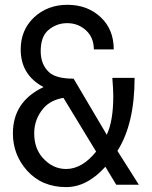

<svg xmlns="http://www.w3.org/2000/svg" viewBox="-20 -762 626 792"><path d="M552.7 0H459.5L414.6 -74.2Q338.9 9.8 252.9 9.8Q152.8 9.8 91.3 -58.6Q33.2 -124 33.2 -211.9Q33.2 -343.3 159.7 -402.8Q65.4 -452.6 65.4 -558.1Q65.4 -637.7 119.6 -689.5Q175.3 -742.2 258.3 -742.2Q341.8 -742.2 397 -689.5Q449.2 -639.2 449.2 -558.1H367.2Q366.7 -606.9 335.9 -635.7Q303.2 -666.5 257.3 -666.5Q212.4 -666.5 178.7 -637.2Q147.9 -610.4 147.9 -550.8Q147.9 -495.6 182.6 -463.9Q211.4 -437.5 283.7 -437.5L420.4 -206.1Q447.3 -263.2 447.3 -365.7Q447.3 -390.6 443.4 -440.9H535.2Q535.2 -251 464.4 -139.6ZM241.7 -358.4Q188.5 -349.1 160.2 -316.4Q121.1 -271.5 121.1 -211.9Q121.1 -152.3 153.8 -113.8Q195.3 -64.9 252.9 -64.9Q318.4 -64.9 376.5 -136.7Z"/></svg>

Font: Consola Mono
Style: Book
Weight: 400
Monospace: yes
Version: Version 2.001